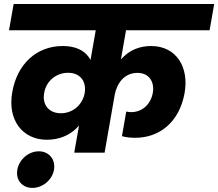

<svg xmlns="http://www.w3.org/2000/svg" viewBox="-20 -760 1087 956"><path d="M500.8 0 607.5 -609.2H1023.6L1046.5 -740H47.9L24.9 -609.2H456.7L349.7 0ZM213 -64.2C333.3 -64.2 408.5 -146.8 424.7 -251.9L401 -292.4C391.7 -246.2 350.3 -197.1 284.4 -196.1C226 -195.5 188.7 -235.8 200 -297.3C210.2 -357.9 261.1 -397.6 318.6 -397.6C385 -397.6 411.3 -348.4 401.4 -295.2L442.1 -345.4C462.4 -445.8 417.9 -530.9 292.6 -530.9C160.8 -530.9 65.2 -439.8 41.2 -301.9C15.7 -162.5 92.6 -64.2 213 -64.2ZM653.4 -73.9C772.4 -73.9 871.8 -149.8 898.8 -294.7C922.8 -425.5 858.2 -530.9 732 -530.9C620.3 -530.9 548.5 -450.9 533 -353.5L550.6 -285.6C562 -346.9 599.7 -397.1 664.7 -397.1C722.2 -397.1 750.2 -352.2 741 -298.3C730.2 -237.3 684.8 -201.7 634 -201.7C624.7 -201.7 614.9 -202.7 608.6 -204.6L587.2 -82C609.9 -75.9 630.4 -73.9 653.4 -73.9ZM141.2 175.6C192.5 175.6 239.7 136 248.8 85.8C257.5 34 224.5 -6.6 173.2 -6.6C122 -6.6 74.8 34 66.2 85.8C57.5 136 90.5 175.6 141.2 175.6Z"/></svg>

Font: Poppins Devanagari Thin
Style: Italic
Weight: 100
Italic angle: -10°
Designer: Ninad Kale (Devanagari), Jonny Pinhorn (Latin)
Foundry: Indian Type Foundry
Version: 4.005